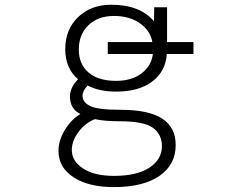

<svg xmlns="http://www.w3.org/2000/svg" viewBox="-20 -553 1040 803"><path d="M377 -54.7Q336.9 -39.1 308.6 -1.5Q280.3 36.1 280.3 74.2Q280.3 121.1 327.6 151.9Q375 182.6 457 182.6Q551.8 182.6 604.5 148.4Q657.2 114.3 657.2 57.6Q657.2 9.8 620.1 -18.1Q583 -45.9 479.5 -45.9Q418 -45.9 377 -54.7ZM430.7 -327.1V-377H617.2Q609.4 -423.8 565.9 -455.1Q522.5 -486.3 456.5 -486.3Q390.6 -486.3 350.1 -447.8Q309.6 -409.2 309.6 -345.7Q309.6 -284.2 350.6 -249.5Q391.6 -214.8 464.8 -214.8Q532.2 -214.8 573.2 -247.1Q614.3 -279.3 619.1 -327.1ZM625 -522.5H678.7V-377H789.1V-327.1H677.7Q672.9 -254.9 617.2 -212.4Q561.5 -169.9 465.8 -169.9Q394.5 -169.9 346.7 -195.3Q325.2 -172.9 325.2 -152.3Q325.2 -125 357.4 -109.4Q389.6 -93.8 484.4 -93.8Q601.6 -93.8 658.2 -57.1Q714.8 -20.5 714.8 53.7Q714.8 135.7 647 182.6Q579.1 229.5 456.1 229.5Q350.6 229.5 287.6 188.5Q224.6 147.5 224.6 78.1Q224.6 33.2 252 -10.7Q279.3 -54.7 316.4 -76.2Q273.4 -96.7 272.5 -148.4Q272.5 -187.5 306.6 -221.7Q252.9 -266.6 252.9 -347.7Q252.9 -429.7 306.6 -481.4Q360.4 -533.2 445.3 -533.2Q565.4 -533.2 624 -463.9Z"/></svg>

Font: GenEi Gothic M Light
Style: Regular
Weight: 300
Designer: o_tamon (Modified); [Source Han Sans]
Ryoko NISHIZUKA  (kana & ideographs); Paul D. Hunt (Latin, Greek & Cyrillic); Wenl
Version: Version 1.1a;Original Version 1.004